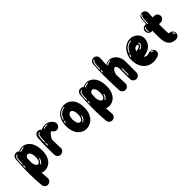

<svg xmlns="http://www.w3.org/2000/svg" viewBox="163 -2091 3566 3566"><g transform="rotate(-45 1946.0 -308.5)"><path d="M147.5 227.2Q114.9 227.2 90.6 205.2Q66.3 183.2 62.4 149Q47.5 0.5 47.5 -173.8Q47.5 -353 61.9 -533.2Q64.9 -566.8 88.1 -589.4Q111.4 -611.9 144.6 -613.4H148Q182.2 -613.4 208.4 -588.6Q225.7 -597.5 244.1 -603Q266.3 -609.9 288.1 -611.9L301 -612.4Q362.4 -612.4 412.4 -577.7Q456.9 -544.6 481.9 -499Q506.9 -453.5 516.3 -400.2Q525.7 -347 525.7 -290.6V-287.1Q525.7 -171.8 469.3 -89.6Q440.1 -49 395.3 -24.5Q350.5 0 300 0Q256.9 0 223.8 -15.8Q227.2 64.4 233.7 130.7L234.2 141.1Q234.2 173.8 212.6 198Q191.1 222.3 156.9 226.2ZM230.2 -558.4Q232.2 -558.4 234.7 -559.4Q246 -566.3 264.1 -572Q282.2 -577.7 299.5 -577.7Q305 -577.7 309.9 -577.2H311.4Q314.9 -577.2 317.1 -579Q319.3 -580.7 319.8 -584.2L320.8 -585.6Q320.8 -588.6 318.6 -591.1Q316.3 -593.6 312.9 -594.1Q305.4 -595 298 -595H289.6Q250.5 -590.6 225.2 -574.3Q221.3 -570.8 221.3 -566.3Q221.3 -564.4 222.3 -561.9Q225.7 -558.4 230.2 -558.4ZM82.2 -373.8Q85.6 -373.8 88.4 -376Q91.1 -378.2 91.1 -382.2Q92.6 -487.1 100.5 -521.8Q105.4 -540.1 113.9 -548.5Q122.3 -556.9 137.6 -562.9Q143.6 -565.8 143.6 -570.8Q143.6 -574.3 141.1 -576.7Q138.6 -579.2 134.7 -579.2Q134.7 -579.2 133.9 -579.2Q133.2 -579.2 131.7 -578.7Q96 -567.8 84.2 -526.2Q74.8 -486.6 74.3 -382.2V-381.2Q74.3 -378.2 76.7 -376Q79.2 -373.8 82.2 -373.8ZM291.1 -172.3Q306.9 -172.3 321 -184.7Q335.1 -197 344.3 -225Q353.5 -253 353.5 -300.5Q353.5 -353 341.8 -383.9Q330.2 -414.9 313.4 -428.2Q296.5 -441.6 281.2 -441.6Q260.4 -441.6 247 -427Q233.7 -412.4 225.7 -393.1Q222.8 -333.7 221.8 -272.3Q224.8 -265.8 226.2 -258.4Q229.2 -240.6 236.4 -220.8Q243.6 -201 256.7 -186.6Q269.8 -172.3 291.1 -172.3ZM77.2 -294.1Q80.7 -294.1 83.2 -296.5Q85.6 -299 86.6 -302.5L88.6 -344.1Q88.6 -347.5 86.4 -350Q84.2 -352.5 80.2 -352.5Q76.2 -352 74 -349.5Q71.8 -347 71.8 -344.1L68.8 -303.5Q68.8 -300 71.3 -297.3Q73.8 -294.6 77.2 -294.1ZM324.8 -133.7Q327.7 -133.7 329.2 -135.1Q353 -151 368.3 -176.5Q383.7 -202 388.1 -224.3L388.6 -225.7Q388.6 -229.2 386.1 -231.9Q383.7 -234.7 379.2 -234.7Q377.2 -234.7 374.8 -232.7Q372.3 -230.7 371.3 -227.7Q366.8 -209.4 352.7 -185.9Q338.6 -162.4 319.8 -149.5Q315.8 -146.5 315.8 -142.6Q315.8 -140.1 317.8 -137.6Q320.8 -133.7 324.8 -133.7Z M719.8 0H714.4Q679.7 0 655.4 -23Q631.2 -46 628.2 -81.2Q623.3 -160.4 623.3 -265.3Q623.3 -336.6 626 -408.4Q628.7 -480.2 635.1 -535.1Q639.1 -569.3 663.4 -591.1Q687.6 -612.9 720.3 -612.9Q763.9 -612.9 792.1 -575.2Q811.4 -587.1 835.1 -594.6Q858.9 -602 885.6 -602Q947 -602 992.3 -575Q1037.6 -548 1062.4 -499.5Q1070.3 -483.2 1070.3 -464.4Q1070.3 -440.1 1057.4 -417.6Q1044.6 -395 1020.3 -383.7Q1001.5 -375.2 983.2 -375.2Q959.4 -375.2 939.1 -387.6Q918.8 -400 907.9 -421.8Q904 -431.7 894.1 -431.7Q877.7 -431.7 862.1 -415.3Q846.5 -399 835.1 -382.2Q834.2 -381.2 833.2 -380.2Q810.4 -347.5 797 -325.2L796.5 -259.4Q796.5 -161.4 800.5 -91.6L801 -85.1Q801 -52 778 -27.5Q755 -3 719.8 0ZM842.6 -552.5 847 -553.5Q870.3 -568.8 896.5 -568.8Q907.9 -568.8 919.8 -564.9L923.8 -564.4Q929.2 -564.4 931.7 -569.3L932.2 -572.8Q932.2 -578.2 926.2 -580.7Q914.4 -585.1 902 -585.6H895.5Q880.7 -585.6 866.1 -580.7Q851.5 -575.7 838.6 -568.8Q834.2 -565.8 834.2 -561.4L835.1 -556.9Q838.6 -552.5 842.6 -552.5ZM668.3 -372.8Q676.2 -372.8 676.7 -381.7Q678.7 -486.6 687.1 -521.3Q691.6 -540.1 699.8 -548.5Q707.9 -556.9 723.8 -562.4Q729.7 -565.3 729.7 -569.8Q729.7 -573.8 727.5 -576.2Q725.2 -578.7 720.8 -578.7Q719.3 -578.7 717.3 -578.2Q681.7 -566.8 669.8 -525.7Q660.4 -485.6 659.9 -381.7Q659.9 -378.2 662.1 -375.5Q664.4 -372.8 668.3 -372.8ZM662.9 -293.6Q666.3 -293.6 669.1 -295.8Q671.8 -298 672.3 -302Q672.8 -310.4 673.3 -316.8Q673.8 -327.2 675.2 -342.6Q675.2 -346.5 672.5 -349.3Q669.8 -352 665.8 -352Q662.9 -351 660.4 -349Q657.9 -347 657.4 -343.6Q657.4 -340.1 656.9 -336.6Q656.4 -327.2 656.2 -319.8Q655.9 -312.4 655 -303V-302.5Q655 -299 657.4 -296.5Q659.9 -294.1 662.9 -293.6Z M1392.1 0Q1332.2 0 1282.4 -30.7Q1232.7 -61.4 1204.5 -107.4Q1177.2 -153 1166.3 -204.2Q1155.4 -255.4 1155.4 -309.4Q1155.4 -364.4 1168.3 -416.1Q1181.2 -467.8 1210.9 -512.4Q1242.6 -557.4 1294.3 -584.9Q1346 -612.4 1406.9 -612.4Q1467.8 -612.4 1519.3 -581.4Q1570.8 -550.5 1598.5 -503Q1625.2 -456.9 1634.2 -406.2Q1643.1 -355.4 1643.1 -303Q1643.1 -246.5 1628.7 -194.1Q1614.4 -141.6 1583.2 -98Q1551 -54 1501 -27Q1451 0 1392.1 0ZM1208.4 -425.2Q1214.4 -425.2 1216.8 -431.7Q1236.1 -493.1 1280.7 -532.2Q1325.2 -571.3 1375.2 -571.3Q1378.7 -571.3 1381.2 -573.8Q1383.7 -576.2 1383.7 -580.2Q1383.7 -583.7 1381.2 -586.1Q1378.7 -588.6 1375.2 -588.6Q1316.3 -587.1 1268.6 -545Q1220.8 -503 1200.5 -437.1V-434.7Q1200.5 -428.7 1206.4 -425.7ZM1395.5 -172.3Q1421.8 -172.3 1438.1 -191.1Q1454.5 -209.9 1462.4 -239.9Q1470.3 -269.8 1470.3 -303V-305.9Q1470.3 -338.1 1463.6 -369.1Q1456.9 -400 1441.8 -420Q1426.7 -440.1 1402.5 -440.1Q1376.2 -440.1 1359.7 -420.3Q1343.1 -400.5 1335.6 -370.5Q1328.2 -340.6 1328.2 -309.4Q1328.2 -277.7 1335.1 -246Q1342.1 -214.4 1357.2 -193.3Q1372.3 -172.3 1395.5 -172.3ZM1192.1 -350Q1195 -350 1197.5 -352Q1200 -354 1200.5 -357.4Q1202 -376.2 1206.9 -397.5V-399Q1206.9 -402.5 1204.2 -405Q1201.5 -407.4 1198 -407.4Q1195 -407.4 1192.8 -405.4Q1190.6 -403.5 1189.6 -400.5Q1189.1 -396.5 1188.6 -391.6Q1185.1 -374.8 1183.2 -359.4V-358.4Q1183.2 -355 1185.4 -352.5Q1187.6 -350 1191.1 -350ZM1430.2 -134.7 1434.7 -135.6Q1490.6 -165.8 1505 -234.7V-236.6Q1505 -240.1 1502.7 -242.6Q1500.5 -245 1497 -245Q1494.1 -245 1491.6 -243.1Q1489.1 -241.1 1488.6 -238.1Q1473.8 -175.7 1427.2 -151Q1422.3 -148 1422.3 -143.1L1422.8 -139.6Q1425.7 -134.7 1430.2 -134.7Z M1838.6 227.2Q1805.9 227.2 1781.7 205.2Q1757.4 183.2 1753.5 149Q1738.6 0.5 1738.6 -173.8Q1738.6 -353 1753 -533.2Q1755.9 -566.8 1779.2 -589.4Q1802.5 -611.9 1835.6 -613.4H1839.1Q1873.3 -613.4 1899.5 -588.6Q1916.8 -597.5 1935.1 -603Q1957.4 -609.9 1979.2 -611.9L1992.1 -612.4Q2053.5 -612.4 2103.5 -577.7Q2148 -544.6 2173 -499Q2198 -453.5 2207.4 -400.2Q2216.8 -347 2216.8 -290.6V-287.1Q2216.8 -171.8 2160.4 -89.6Q2131.2 -49 2086.4 -24.5Q2041.6 0 1991.1 0Q1948 0 1914.9 -15.8Q1918.3 64.4 1924.8 130.7L1925.2 141.1Q1925.2 173.8 1903.7 198Q1882.2 222.3 1848 226.2ZM1921.3 -558.4Q1923.3 -558.4 1925.7 -559.4Q1937.1 -566.3 1955.2 -572Q1973.3 -577.7 1990.6 -577.7Q1996 -577.7 2001 -577.2H2002.5Q2005.9 -577.2 2008.2 -579Q2010.4 -580.7 2010.9 -584.2L2011.9 -585.6Q2011.9 -588.6 2009.7 -591.1Q2007.4 -593.6 2004 -594.1Q1996.5 -595 1989.1 -595H1980.7Q1941.6 -590.6 1916.3 -574.3Q1912.4 -570.8 1912.4 -566.3Q1912.4 -564.4 1913.4 -561.9Q1916.8 -558.4 1921.3 -558.4ZM1773.3 -373.8Q1776.7 -373.8 1779.5 -376Q1782.2 -378.2 1782.2 -382.2Q1783.7 -487.1 1791.6 -521.8Q1796.5 -540.1 1805 -548.5Q1813.4 -556.9 1828.7 -562.9Q1834.7 -565.8 1834.7 -570.8Q1834.7 -574.3 1832.2 -576.7Q1829.7 -579.2 1825.7 -579.2Q1825.7 -579.2 1825 -579.2Q1824.3 -579.2 1822.8 -578.7Q1787.1 -567.8 1775.2 -526.2Q1765.8 -486.6 1765.3 -382.2V-381.2Q1765.3 -378.2 1767.8 -376Q1770.3 -373.8 1773.3 -373.8ZM1982.2 -172.3Q1998 -172.3 2012.1 -184.7Q2026.2 -197 2035.4 -225Q2044.6 -253 2044.6 -300.5Q2044.6 -353 2032.9 -383.9Q2021.3 -414.9 2004.5 -428.2Q1987.6 -441.6 1972.3 -441.6Q1951.5 -441.6 1938.1 -427Q1924.8 -412.4 1916.8 -393.1Q1913.9 -333.7 1912.9 -272.3Q1915.8 -265.8 1917.3 -258.4Q1920.3 -240.6 1927.5 -220.8Q1934.7 -201 1947.8 -186.6Q1960.9 -172.3 1982.2 -172.3ZM1768.3 -294.1Q1771.8 -294.1 1774.3 -296.5Q1776.7 -299 1777.7 -302.5L1779.7 -344.1Q1779.7 -347.5 1777.5 -350Q1775.2 -352.5 1771.3 -352.5Q1767.3 -352 1765.1 -349.5Q1762.9 -347 1762.9 -344.1L1759.9 -303.5Q1759.9 -300 1762.4 -297.3Q1764.9 -294.6 1768.3 -294.1ZM2015.8 -133.7Q2018.8 -133.7 2020.3 -135.1Q2044.1 -151 2059.4 -176.5Q2074.8 -202 2079.2 -224.3L2079.7 -225.7Q2079.7 -229.2 2077.2 -231.9Q2074.8 -234.7 2070.3 -234.7Q2068.3 -234.7 2065.8 -232.7Q2063.4 -230.7 2062.4 -227.7Q2057.9 -209.4 2043.8 -185.9Q2029.7 -162.4 2010.9 -149.5Q2006.9 -146.5 2006.9 -142.6Q2006.9 -140.1 2008.9 -137.6Q2011.9 -133.7 2015.8 -133.7Z M2700.5 0Q2664.4 0 2639.1 -25.2Q2613.9 -50.5 2613.9 -86.6V-364.4Q2613.9 -391.6 2601 -414.9Q2588.1 -438.1 2568.8 -438.1Q2551 -438.1 2536.6 -423.5Q2522.3 -408.9 2511.6 -387.1Q2501 -365.3 2495.5 -343.6Q2492.6 -335.1 2489.6 -328.2Q2492.1 -237.6 2496 -147.5Q2498 -119.8 2499 -91.1V-85.6Q2499 -52 2475.5 -27.2Q2452 -2.5 2416.8 0H2413.4Q2378.7 0 2353.7 -24Q2328.7 -48 2326.7 -84.2Q2325.7 -115.3 2323.8 -146Q2320.8 -218.3 2318.3 -293.1Q2315.8 -367.8 2315.8 -451Q2315.8 -588.6 2326.7 -762.9Q2329.2 -797 2352.2 -819.8Q2375.2 -842.6 2409.4 -844.1H2412.9Q2448.5 -844.1 2473.8 -818.6Q2499 -793.1 2499 -757.4V-750.5Q2492.1 -658.9 2489.6 -580.7Q2509.9 -594.6 2532.2 -603Q2554.5 -611.4 2579.2 -611.4Q2642.6 -611.4 2689.4 -577.7Q2736.1 -544.1 2761.4 -489.1Q2786.6 -434.2 2786.6 -369.3V-86.6Q2786.6 -50.5 2761.4 -25.2Q2736.1 0 2700.5 0ZM2348 -606.9Q2351.5 -606.9 2354.2 -609.7Q2356.9 -612.4 2356.9 -615.8Q2357.4 -719.8 2365.8 -754Q2369.8 -772.3 2376.5 -781.9Q2383.2 -791.6 2396 -799.5Q2400.5 -803 2400.5 -806.9Q2400.5 -810.4 2398 -812.9Q2395.5 -815.3 2392.1 -815.3H2391.6Q2388.6 -815.3 2386.6 -814.4Q2357.9 -797.5 2348.5 -757.4Q2340.6 -719.8 2339.1 -616.3Q2339.1 -612.4 2341.8 -609.9Q2344.6 -607.4 2348 -606.9ZM2504.5 -552Q2507.4 -552 2510.4 -554Q2521.8 -563.4 2542.3 -572Q2562.9 -580.7 2580.2 -580.7H2583.2Q2586.6 -580.7 2589.4 -582.9Q2592.1 -585.1 2592.1 -588.6Q2592.1 -592.6 2589.9 -595Q2587.6 -597.5 2583.7 -597.5H2579.2Q2556.4 -597.5 2534.7 -588.4Q2512.9 -579.2 2499 -566.8Q2495.5 -564.4 2495.5 -560.4Q2495.5 -557.4 2498.3 -554.7Q2501 -552 2504.5 -552ZM2346 -527.7Q2350.5 -527.7 2352.7 -530.4Q2355 -533.2 2355 -536.6L2356.4 -577.2Q2356.4 -580.7 2354 -583.2Q2351.5 -585.6 2347.5 -585.6Q2344.1 -585.6 2341.6 -583.4Q2339.1 -581.2 2339.1 -577.7L2338.1 -537.1Q2338.1 -533.2 2340.3 -530.7Q2342.6 -528.2 2346 -527.7ZM2647.5 -155.4Q2651 -155.4 2653.7 -157.9Q2656.4 -160.4 2656.4 -164.4V-320.8Q2656.4 -324.3 2654 -326.5Q2651.5 -328.7 2648 -328.7H2647.5Q2644.1 -328.7 2641.6 -326.5Q2639.1 -324.3 2639.1 -320.8Q2638.6 -309.4 2638.6 -275.2Q2638.6 -241.1 2638.6 -206.4Q2638.6 -171.8 2638.6 -164.4Q2638.6 -160.4 2641.3 -157.9Q2644.1 -155.4 2647.5 -155.4Z M3156.4 2Q3055 2 2981.2 -61.4Q2928.7 -109.4 2905.4 -174.8Q2882.2 -240.1 2882.2 -309.9Q2882.2 -397 2917.8 -465.6Q2953.5 -534.2 3012.6 -574.3Q3071.8 -614.4 3141.6 -614.4Q3172.8 -614.4 3204.5 -605.2Q3236.1 -596 3265.8 -574.8Q3297 -553.5 3319.8 -515.6Q3342.6 -477.7 3342.6 -430.7Q3342.6 -394.6 3326.2 -349.8Q3309.9 -305 3268.8 -266.8Q3205.9 -210.4 3090.6 -196.5Q3092.6 -194.6 3094.1 -192.6Q3095.5 -190.6 3096.5 -189.6Q3106.4 -180.2 3119.1 -174.3Q3131.7 -168.3 3150.5 -168.3Q3175.2 -168.3 3214.9 -181.7Q3229.2 -187.1 3244.1 -187.1Q3270.8 -187.1 3293.1 -171.8Q3315.3 -156.4 3325.2 -129.2Q3330.7 -114.9 3330.7 -100.5Q3330.7 -73.8 3314.9 -51.2Q3299 -28.7 3271.8 -18.8Q3212.4 2 3156.4 2ZM2951 -433.2Q2956.4 -433.2 2959.4 -438.1Q2982.2 -494.6 3023.8 -529.7Q3065.3 -564.9 3112.4 -564.9L3123.8 -564.4Q3126.7 -564.4 3129 -566.3Q3131.2 -568.3 3131.7 -571.8Q3131.7 -580.2 3123.8 -581.2Q3118.3 -581.7 3112.9 -581.7H3111.9Q3057.9 -581.7 3012.9 -543.3Q2967.8 -505 2943.6 -444.6L2943.1 -441.1Q2943.1 -435.6 2948.5 -433.7ZM3139.1 -342.6Q3158.9 -342.6 3175 -352.7Q3191.1 -362.9 3201 -378.2Q3214.9 -398 3214.9 -419.8Q3214.9 -433.7 3208.4 -446.5Q3206.9 -448 3205 -449.5Q3203 -451 3200.5 -451Q3197 -451 3194.3 -448.5Q3191.6 -446 3191.6 -442.6L3193.1 -438.1Q3197 -430.2 3197 -419.8Q3197 -404 3187.1 -387.6Q3168.8 -359.9 3139.6 -359.9H3137.6Q3134.2 -359.9 3131.4 -357.7Q3128.7 -355.4 3128.7 -352Q3128.7 -344.1 3137.1 -342.6ZM3061.9 -366.8Q3075.7 -366.8 3101.7 -372Q3127.7 -377.2 3148.8 -389.1Q3169.8 -401 3169.8 -420.8Q3169.8 -429.2 3161.6 -435.1Q3153.5 -441.1 3141.6 -441.1Q3120.8 -441.1 3097.3 -424.3Q3073.8 -407.4 3061.9 -366.8ZM2919.3 -359.4Q2922.3 -359.4 2924.8 -361.1Q2927.2 -362.9 2927.7 -365.8Q2931.7 -379.2 2937.6 -394.1Q2939.6 -399.5 2941.1 -404L2941.6 -406.9Q2941.6 -410.4 2939.1 -413.1Q2936.6 -415.8 2933.2 -415.8Q2927.7 -415.8 2925.2 -409.9Q2917.8 -390.1 2911.4 -371.3L2910.4 -368.3Q2910.4 -365.3 2911.9 -362.9Q2913.4 -360.4 2916.3 -359.9ZM3284.7 -140.6Q3287.6 -140.6 3290.1 -142.6Q3293.6 -145 3293.6 -149.5Q3293.6 -152 3291.6 -155Q3283.2 -165.3 3271 -169.8Q3258.9 -174.3 3247.5 -174.3H3246.5Q3242.6 -173.8 3240.8 -171.3Q3239.1 -168.8 3239.1 -165.8Q3239.1 -162.4 3241.1 -159.9Q3243.1 -157.4 3247 -156.9Q3266.3 -156.9 3278.2 -144.1Q3281.2 -140.6 3284.7 -140.6Z M3741.1 0H3738.6Q3708.4 0 3678.7 -7.4Q3649 -14.9 3622.3 -33.2Q3596.5 -52.5 3580.9 -78Q3565.3 -103.5 3558.4 -129.2Q3549 -162.9 3546 -196.5Q3543.1 -230.2 3543.1 -266.3L3543.6 -348Q3543.6 -383.2 3544.1 -423.8H3524.3Q3488.6 -423.8 3463.6 -448.8Q3438.6 -473.8 3438.6 -509.4Q3438.6 -545 3464.1 -570.5Q3489.6 -596 3525.2 -596H3548Q3550.5 -655.4 3555.9 -718.3Q3558.4 -752.5 3581.2 -774.8Q3604 -797 3638.1 -799.5H3641.1Q3677.7 -799.5 3703 -774.3Q3728.2 -749 3728.2 -713.4L3727.7 -705.4Q3723.8 -653.5 3721.8 -603.5Q3721.3 -599.5 3721.3 -596H3762.4Q3798 -596 3823.5 -570.5Q3849 -545 3849 -509.4Q3849 -473.8 3824 -448.8Q3799 -423.8 3763.4 -423.8H3716.3Q3715.8 -383.2 3715.8 -348Q3715.8 -284.2 3717.6 -238.9Q3719.3 -193.6 3723.8 -177.2Q3724.3 -175.7 3724.5 -175Q3724.8 -174.3 3724.8 -174Q3724.8 -173.8 3724.8 -172.8Q3725.7 -172.8 3728.2 -172.8Q3731.2 -172.3 3738.6 -172.3H3740.1Q3775.7 -172.3 3801 -147Q3826.2 -121.8 3826.2 -85.6Q3826.2 -50 3801.2 -25Q3776.2 0 3741.1 0ZM3574.3 -575.2Q3577.7 -575.2 3580.4 -577.7Q3583.2 -580.2 3583.2 -583.7Q3584.2 -688.1 3591.6 -721.8Q3596 -740.1 3603 -749.8Q3609.9 -759.4 3622.3 -767.8Q3626.2 -770.8 3626.2 -774.8Q3626.2 -778.2 3624 -780.9Q3621.8 -783.7 3617.8 -783.7Q3615.3 -783.7 3612.9 -781.7Q3584.2 -765.3 3574.8 -725.7Q3566.8 -687.6 3565.3 -584.2Q3565.3 -580.7 3568.1 -578Q3570.8 -575.2 3574.3 -575.2ZM3482.2 -459.9 3486.6 -461.4Q3491.6 -464.4 3491.6 -468.3L3490.6 -472.3Q3483.2 -487.1 3483.2 -505.9V-511.4Q3483.7 -533.2 3499.5 -550Q3502.5 -553 3502.5 -556.4Q3502.5 -559.9 3499.8 -562.6Q3497 -565.3 3493.1 -565.3Q3492.6 -565.3 3492.6 -565.3Q3489.6 -564.9 3487.1 -562.4Q3466.3 -539.6 3465.3 -512.4V-508.9Q3465.3 -484.7 3475.2 -464.9Q3477.7 -459.9 3482.2 -459.9ZM3800 -83.7Q3803 -83.7 3805.7 -85.6Q3808.4 -87.6 3808.4 -91.1V-95Q3808.4 -106.9 3802 -117.8Q3796 -129.2 3785.6 -137.1Q3783.7 -138.1 3780.7 -138.1Q3776.2 -138.1 3774.3 -135.6Q3772.3 -133.2 3772.3 -129.2Q3772.3 -125.2 3775.7 -122.3Q3777.7 -121.3 3780.9 -117.8Q3784.2 -114.4 3786.6 -109.4Q3791.1 -99.5 3791.1 -94.1V-91.6Q3791.1 -88.6 3793.3 -86.4Q3795.5 -84.2 3799 -83.7Z"/></g></svg>

Font: AKL FREE 002
Style: Regular
Weight: 400
Designer: AKL
Foundry: AKL
Version: Version 1.00;August 17, 2024;FontCreator 13.0.0.2675 64-bit